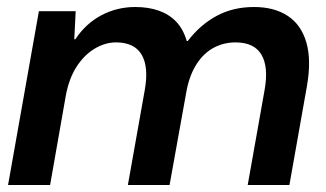

<svg xmlns="http://www.w3.org/2000/svg" viewBox="-20 -528 931 548"><path d="M3 0 91 -496H196L192 -416H195Q225 -461 269.5 -484.5Q314 -508 366 -508Q404 -508 433.5 -497.5Q463 -487 483 -466Q503 -445 513 -411H516Q551 -457 598 -482.5Q645 -508 705 -508Q763 -508 801.5 -482.5Q840 -457 854.5 -406.5Q869 -356 856 -282L806 0H687L735 -270Q747 -336 726.5 -371.5Q706 -407 652 -407Q619 -407 590.5 -392Q562 -377 542 -346.5Q522 -316 513 -272L464 0H345L393 -270Q405 -336 384.5 -371.5Q364 -407 311 -407Q280 -407 250 -389Q220 -371 198.5 -337.5Q177 -304 168 -256L123 0Z"/></svg>

Font: DM Sans 36pt SemiBold
Style: Italic
Weight: 600
Italic angle: -10°
Designer: Colophon Foundry, Jonny Pinhorn
Foundry: Colophon Foundry
Version: Version 4.004;gftools[0.9.30]